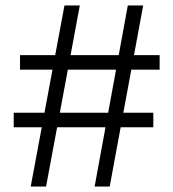

<svg xmlns="http://www.w3.org/2000/svg" viewBox="-20 -680 631 700"><path d="M325 0 446 -660H502L380 0ZM30 -216V-269H539V-216ZM92 0 215 -660H271L148 0ZM53 -426V-479H562V-426Z"/></svg>

Font: Bricolage Grotesque 96pt ExtraBold ExtraLight
Style: Regular
Weight: 250
Version: Version 1.001;gftools[0.9.33.dev8+g029e19f]